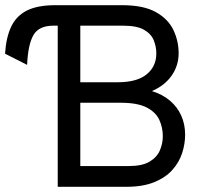

<svg xmlns="http://www.w3.org/2000/svg" viewBox="-22 -720 801 740"><path d="M82.5 -470 -2.5 -513Q1.5 -576.5 21.5 -618Q41.5 -659.5 82.5 -679.8Q123.5 -700 191 -700H277.5V-621H183.5Q128 -621 107 -585Q86 -549 82.5 -470ZM200.5 0V-700H448.5Q531.5 -700 579 -673.2Q626.5 -646.5 646.5 -604Q666.5 -561.5 666.5 -515Q666.5 -467 639.5 -428.5Q612.5 -390 563.5 -369Q604 -356.5 632.8 -332.2Q661.5 -308 676.5 -274.5Q691.5 -241 691.5 -201Q691.5 -165.5 680 -130Q668.5 -94.5 642.2 -65Q616 -35.5 572.2 -17.8Q528.5 0 464.5 0ZM287.5 -80H474.5Q526 -80 554.5 -97Q583 -114 594.2 -140.5Q605.5 -167 605.5 -195Q605.5 -228.5 592 -258Q578.5 -287.5 543.2 -305.8Q508 -324 442.5 -324H287.5ZM287.5 -403H431.5Q506 -403 543.2 -433.5Q580.5 -464 580.5 -514Q580.5 -539.5 570.8 -564.2Q561 -589 533.5 -605Q506 -621 453.5 -621H287.5Z"/></svg>

Font: Undotted
Style: Regular
Weight: 400
Designer: Delve Withrington, Dave Bailey, Thomas Jockin
Foundry: Delve Fonts LLC
Version: Version 4.000